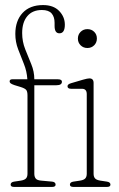

<svg xmlns="http://www.w3.org/2000/svg" viewBox="-20 -738 471 758"><path d="M115.5 -52Q115.5 -40.5 120.8 -33.5Q126 -26.5 141.5 -25L185.5 -21Q199.5 -19.5 199.5 -9Q199.5 0 185.5 0H36Q22 0 22 -9Q22 -19 36 -21L62.5 -25Q77.5 -27.5 83 -34Q88.5 -40.5 88.5 -52V-361.5Q88.5 -377.5 83 -383.5Q77.5 -389.5 61.5 -394.5L37 -402Q25.5 -406 21.8 -409.2Q18 -412.5 18 -416.5Q18 -425 28.5 -425H88Q86 -457 74.2 -486Q62.5 -515 51.5 -543.8Q40.5 -572.5 40.5 -604Q40.5 -656 69.2 -687Q98 -718 150 -718Q191 -718 213.5 -694.8Q236 -671.5 236 -640.5Q236 -606.5 214.5 -606.5Q195.5 -606.5 195.5 -635.5V-648Q195.5 -671.5 183.8 -685Q172 -698.5 145.5 -698.5Q108 -698.5 87.8 -674.2Q67.5 -650 67.5 -607.5Q67.5 -574 79.5 -543.8Q91.5 -513.5 103.5 -484.5Q115.5 -455.5 115.5 -425H208Q224.5 -425 224.5 -415.5Q224.5 -401.5 203 -401.5H115.5ZM325 -548.5Q309 -548.5 298.2 -559.2Q287.5 -570 287.5 -585.5Q287.5 -601.5 298.2 -612.2Q309 -623 325 -623Q341 -623 351.8 -612.5Q362.5 -602 362.5 -586Q362.5 -570 351.8 -559.2Q341 -548.5 325 -548.5ZM349.5 -410.5V-52Q349.5 -40.5 355 -34Q360.5 -27.5 375.5 -25L402 -21Q416 -19 416 -9Q416 0 402 0H270Q256 0 256 -9Q256 -19 270 -21L296.5 -25Q311.5 -27.5 317 -34Q322.5 -40.5 322.5 -52V-366.5Q322.5 -387.5 303.5 -387.5H261Q246.5 -387.5 246.5 -397.5Q246.5 -405.5 260.5 -409.5L308 -423.5Q325.5 -428.5 333 -428.5Q349.5 -428.5 349.5 -410.5Z"/></svg>

Font: Fraunces 144pt S100 Thin
Style: Regular
Weight: 100
Version: Version 1.000; ttfautohint (v1.8.3)